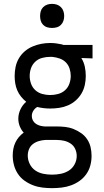

<svg xmlns="http://www.w3.org/2000/svg" viewBox="-20 -753 540 996"><path d="M250 223Q225 223 200 220Q175 217 151.5 208Q128 199 107.5 184.5Q87 170 73 149Q59 128 52.5 103.5Q46 79 46 54Q46 37 49 20Q52 3 59.5 -13Q67 -29 78 -42Q89 -55 103 -65Q90 -79 82.5 -98Q75 -117 75 -137Q75 -162 86 -185.5Q97 -209 116 -225Q101 -237 89 -252Q77 -267 69.5 -284.5Q62 -302 59 -321Q56 -340 56 -359Q56 -383 61 -406.5Q66 -430 78 -450.5Q90 -471 108 -486.5Q126 -502 148 -511.5Q170 -521 193.5 -525.5Q217 -530 240 -530Q256 -530 271 -528Q286 -526 300 -523L309 -520H460V-450L402 -452Q415 -431 420 -407Q425 -383 425 -359Q425 -336 420 -312.5Q415 -289 403 -268.5Q391 -248 373 -232Q355 -216 333 -206.5Q311 -197 287.5 -193.5Q264 -190 240 -190Q223 -190 206.5 -192Q190 -194 173 -198Q161 -191 153 -178.5Q145 -166 145 -151Q145 -139 150.5 -128.5Q156 -118 166 -111Q176 -104 187.5 -101Q199 -98 211 -97Q212 -97 213 -97Q214 -97 215 -97Q218 -97 220.5 -97Q223 -97 226 -97H274Q297 -97 319 -94.5Q341 -92 362 -83.5Q383 -75 401.5 -62Q420 -49 432.5 -30Q445 -11 450 11Q455 33 455 56Q455 81 448.5 105.5Q442 130 427.5 150.5Q413 171 392.5 185.5Q372 200 348.5 208.5Q325 217 300 220Q275 223 250 223ZM240 -260Q261 -260 281.5 -265.5Q302 -271 317.5 -285Q333 -299 340 -319Q347 -339 347 -359Q347 -378 341 -397Q335 -416 321.5 -429.5Q308 -443 289.5 -449.5Q271 -456 251 -458H240Q240 -458 239.5 -458Q239 -458 239 -458Q219 -458 198.5 -452.5Q178 -447 163 -433Q148 -419 141 -399.5Q134 -380 134 -359Q134 -339 141 -319Q148 -299 163.5 -285Q179 -271 199.5 -265.5Q220 -260 240 -260ZM250 153Q273 153 295.5 148.5Q318 144 337 132Q356 120 367 99.5Q378 79 378 56Q378 37 370 19.5Q362 2 346 -8.5Q330 -19 311.5 -23Q293 -27 274 -27H226Q223 -27 220 -27Q217 -27 215 -27Q198 -26 181 -21Q164 -16 150.5 -5.5Q137 5 130.5 21Q124 37 124 54Q124 77 134.5 98Q145 119 163.5 131.5Q182 144 204.5 148.5Q227 153 250 153ZM250 -608Q237 -608 225 -611.5Q213 -615 204 -624Q195 -633 191.5 -645Q188 -657 188 -670Q188 -683 191.5 -695Q195 -707 204 -716Q213 -725 225 -729Q237 -733 250 -733Q263 -733 275 -729Q287 -725 296 -716Q305 -707 309 -695Q313 -683 313 -670Q313 -657 309 -645Q305 -633 296 -624Q287 -615 275 -611.5Q263 -608 250 -608Z"/></svg>

Font: Zed Mono
Style: Regular
Weight: 400
Monospace: yes
Designer: Belleve Invis
Foundry: Belleve Invis
Version: Version 1.0.0; ttfautohint (v1.8.4)